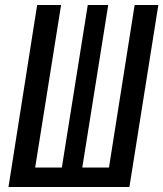

<svg xmlns="http://www.w3.org/2000/svg" viewBox="-20 -750 655 770"><path d="M14 0 129 -730H225L121 -78H228L332 -730H414L310 -78H417L520 -730H615L499 0Z"/></svg>

Font: NKDuy Mono SemiBold
Style: Italic
Weight: 600
Italic angle: -9°
Monospace: yes
Designer: NKDuy
Foundry: NKDuy
Version: Version 2.251; ttfautohint (v1.8.4.7-5d5b)